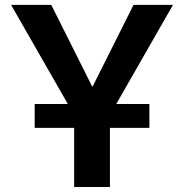

<svg xmlns="http://www.w3.org/2000/svg" viewBox="-20 -750 737 770"><path d="M119.1 -237.3V-333H252L24.4 -730.5H185.5L349.6 -403.3H351.6L515.6 -730.5H673.8L446.3 -333H579.1V-237.3H420.9V0H277.3V-237.3Z"/></svg>

Font: Mgen+ 1c bold
Style: Bold
Weight: 700
Designer: [Source Han Sans]
Ryoko NISHIZUKA  (kana & ideographs); Paul D. Hunt (Latin, Greek & Cyrillic); Wenlong ZHANG  (bopomofo
Version: Version 1.059.20150602